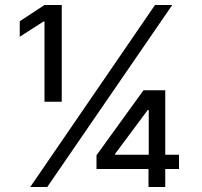

<svg xmlns="http://www.w3.org/2000/svg" viewBox="-20 -748 807 768"><path d="M158 -341H227V-728H158L59 -663V-601L154 -662H158ZM101 0H169L669 -728H600ZM366 -72H574V0H641V-72H696V-129H641V-387H554L366 -127ZM440 -129V-132L571 -308H575V-129Z"/></svg>

Font: Wafeq Medium
Style: Regular
Weight: 500
Designer: Rasmus Andersson & Azza Alameddine
Foundry: Google & TypeTogether
Version: Version 3.000;January 28, 2025;FontCreator 15.0.0.3014 64-bi